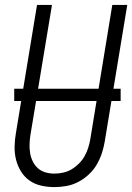

<svg xmlns="http://www.w3.org/2000/svg" viewBox="-20 -755 540 783"><path d="M202 8Q174 8 147.5 2Q121 -4 100 -19Q79 -34 65.5 -56Q52 -78 45.5 -103.5Q39 -129 39.5 -157Q40 -185 45 -213L131 -735H192L104 -204Q101 -185 100.5 -166Q100 -147 103 -129.5Q106 -112 114 -96Q122 -80 135 -68.5Q148 -57 165.5 -52Q183 -47 202 -47Q219 -47 237.5 -51Q256 -55 272 -64.5Q288 -74 301.5 -87.5Q315 -101 324.5 -117.5Q334 -134 339.5 -151.5Q345 -169 348 -186L438 -735H499L407 -177Q403 -153 395 -129Q387 -105 374 -83Q361 -61 341.5 -43Q322 -25 299 -13Q276 -1 251 3.5Q226 8 202 8ZM38 -343V-393H472V-343Z"/></svg>

Font: Iosevka Term Curly Light
Style: Italic
Weight: 300
Italic angle: -9°
Designer: Belleve Invis
Foundry: Belleve Invis
Version: Version 32.3.0